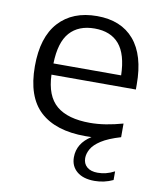

<svg xmlns="http://www.w3.org/2000/svg" viewBox="-85 -618 754 894"><g transform="rotate(10 292.5 -171.0)"><path d="M422.5 207.5Q368.5 207.5 338.8 182.5Q309 157.5 309 115.5Q309 49.5 373.5 9Q359 9.5 344 9.5Q204 9.5 130.2 -58.2Q56.5 -126 56.5 -270.5Q56.5 -408 121.5 -479.2Q186.5 -550.5 302 -550.5Q416 -550.5 477.2 -478.8Q538.5 -407 538.5 -269V-245H139.5Q143 -144.5 196.2 -99.8Q249.5 -55 354.5 -55Q390.5 -55 429.5 -61.2Q468.5 -67.5 509.5 -79V-14.5Q450.5 3 418.5 23.8Q386.5 44.5 374 66.8Q361.5 89 361.5 110Q361.5 136.5 379.5 152Q397.5 167.5 430 167.5Q449 167.5 468.8 162.8Q488.5 158 509.5 147V188Q468 207.5 422.5 207.5ZM301 -491.5Q225 -491.5 183.5 -445Q142 -398.5 139.5 -298H459.5Q457 -397.5 417 -444.5Q377 -491.5 301 -491.5Z"/></g></svg>

Font: Encode Sans Expanded
Style: Regular
Weight: 400
Width: 7
Designer: Multiple Designers
Foundry: Impallari Type
Version: Version 3.000; ttfautohint (v1.8.3) -l 8 -r 50 -G 200 -x 14 